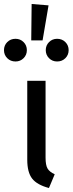

<svg xmlns="http://www.w3.org/2000/svg" viewBox="-51 -933 365 965"><path d="M178 -141Q178 -103 188 -86Q198 -69 224 -57L195 12Q135 -4 110.5 -35.5Q86 -67 86 -130V-527H178ZM193 -906 163 -730H106L108 -913ZM84 -681Q84 -657 67.5 -640.5Q51 -624 27 -624Q2 -624 -14.5 -640.5Q-31 -657 -31 -681Q-31 -705 -14.5 -721.5Q2 -738 27 -738Q51 -738 67.5 -721.5Q84 -705 84 -681ZM294 -681Q294 -657 277.5 -640.5Q261 -624 236 -624Q212 -624 195.5 -640.5Q179 -657 179 -681Q179 -705 195.5 -721.5Q212 -738 236 -738Q261 -738 277.5 -721.5Q294 -705 294 -681Z"/></svg>

Font: FiraGO
Style: Regular
Weight: 400
Designer: bBox Type
Foundry: bBox Type GmbH
Version: Version 1.001;April 20, 2020;FontCreator 12.0.0.2555 64-bit